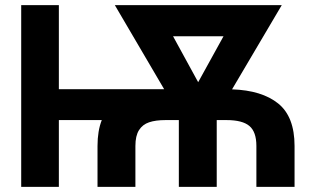

<svg xmlns="http://www.w3.org/2000/svg" viewBox="-20 -727 1229 747"><path d="M62.5 -707H209V-379.9H618.7L426.8 -707H1076.2L882.8 -379.4Q999 -375.5 1062.5 -324.2Q1126 -272.9 1126 -159.2V0H977.5V-159.2Q977.5 -213.9 950.4 -236.8Q923.3 -259.8 861.3 -259.8H823.2V0H675.8V-259.8H624Q585.4 -259.8 560.1 -251.2Q534.7 -242.7 520.8 -220.7Q506.8 -198.7 506.8 -159.2V0H359.4V-159.2Q359.4 -217.8 376 -259.8H209V0H62.5ZM751 -407.2 849.6 -585.9H653.3Z"/></svg>

Font: Pretendard JP
Style: Bold
Weight: 700
Designer: Base glyphs from Inter by Rasmus Andersson; Hangeul glyphs from Noto Sans CJK(Source Han Sans) by Jang Soo-young and Kan
Foundry: Kil Hyung-jin
Version: Version 1.309